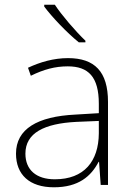

<svg xmlns="http://www.w3.org/2000/svg" viewBox="-20 -786 561 816"><path d="M213 -766H168V-758C200 -715 263 -648 315 -606H343V-613C301 -653 241 -723 213 -766ZM269 -539C208 -539 150 -522 99 -498L111 -464C166 -491 214 -504 268 -504C356 -504 400 -459 400 -345V-305L300 -299C139 -291 48 -238 48 -133C48 -44 105 10 209 10C314 10 367 -37 399 -98H401L408 0H439V-353C439 -482 382 -539 269 -539ZM304 -268 400 -272V-219C399 -101 338 -24 213 -24C134 -24 88 -64 88 -133C88 -221 168 -261 304 -268Z"/></svg>

Font: Noto Sans Sinhala UI ExtraLight
Style: Regular
Weight: 200
Designer: Jelle Bosma - Monotype Design Team
Foundry: Monotype Imaging Inc.
Version: Version 2.006